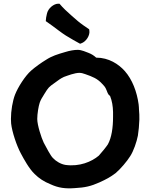

<svg xmlns="http://www.w3.org/2000/svg" viewBox="-20 -998 813 1036"><path d="M39 -356C39 -347 40 -339 40 -333V-332C45 -285 71 -210 92 -171C109 -139 138 -86 167 -59C190 -36 217 -18 252 -4C295 16 332 21 384 17C439 14 470 7 517 -14C554 -31 575 -42 604 -64C630 -86 665 -127 683 -156C701 -184 717 -231 724 -266C728 -292 731 -322 732 -353C732 -372 732 -389 730 -406C730 -414 729 -425 728 -435C719 -502 694 -569 653 -615C620 -652 567 -687 499 -687C487 -698 475 -706 457 -713C446 -717 420 -729 400 -729C380 -729 357 -725 331 -717C290 -705 260 -696 228 -675C206 -662 168 -635 148 -617C116 -589 77 -528 61 -487C48 -453 39 -401 39 -356ZM181 -356C181 -384 188 -425 194 -443C198 -456 207 -472 220 -492C241 -526 244 -529 274 -550C296 -566 304 -573 325 -583C345 -590 382 -605 410 -605C416 -605 427 -603 440 -598C480 -584 505 -574 530 -547C546 -530 548 -528 555 -511L561 -496C564 -489 568 -484 574 -480C585 -452 589 -426 590 -394V-367C590 -309 582 -255 562 -219C553 -205 526 -172 513 -158C474 -125 409 -98 334 -108C308 -112 282 -128 267 -144V-145H266C253 -157 229 -204 216 -228C203 -255 181 -323 181 -356ZM227 -884C250 -868 275 -850 297 -833C325 -812 344 -800 376 -782L412 -762L418 -764C445 -773 467 -808 462 -834L461 -840L429 -862C404 -879 393 -891 368 -912C344 -933 320 -955 301 -978H294C271 -978 239 -954 233 -923C229 -909 228 -897 227 -884Z"/></svg>

Font: Hussar Pisanka
Style: Bd
Weight: 700
Designer: Robert Jablonski
Foundry: Cannot Into Space Fonts
Version: Version 1.070